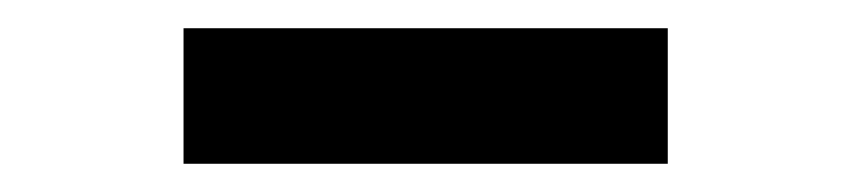

<svg xmlns="http://www.w3.org/2000/svg" viewBox="-20 -319 603 136"><path d="M110 -203V-299H453V-203Z"/></svg>

Font: Alata
Style: Regular
Weight: 400
Designer: Spyros Zevelakis, Eben Sorkin
Foundry: Spyros Zevelakis
Version: Version 1.005; ttfautohint (v1.8.4.7-5d5b)